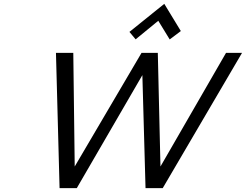

<svg xmlns="http://www.w3.org/2000/svg" viewBox="-20 -965 1262 985"><path d="M267.1 -693.8H356L363.3 -110.8L706.1 -693.8H789.6L803.2 -110.8L1139.6 -693.8H1221.7L814.9 0H726.6L710.4 -579.6L374 0H285.6ZM822.8 -945.3 907.7 -805.7 850.6 -762.7 792 -858.4 675.8 -763.2 644 -801.3Z"/></svg>

Font: Cantarell
Style: Italic
Weight: 400
Italic angle: -16°
Designer: Dave Crossland
Version: Version 1.004